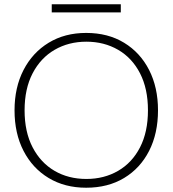

<svg xmlns="http://www.w3.org/2000/svg" viewBox="-20 -866 808 898"><path d="M383 12Q283 12 207.5 -33.5Q132 -79 90 -160.5Q48 -242 48 -350Q48 -457 90 -538.5Q132 -620 207.5 -666Q283 -712 383 -712Q485 -712 560.5 -666Q636 -620 677.5 -538.5Q719 -457 719 -350Q719 -242 677.5 -160.5Q636 -79 560.5 -33.5Q485 12 383 12ZM384 -29Q467 -29 532.5 -67Q598 -105 635 -177Q672 -249 672 -350Q672 -451 635 -523Q598 -595 532.5 -633Q467 -671 384 -671Q301 -671 235.5 -633Q170 -595 132.5 -523Q95 -451 95 -350Q95 -249 132.5 -177Q170 -105 235 -67Q300 -29 384 -29ZM222 -808V-846H545V-808Z"/></svg>

Font: DM Sans 16pt ExtraLight
Style: Regular
Weight: 250
Version: Version 4.004;gftools[0.9.30]